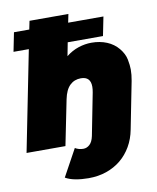

<svg xmlns="http://www.w3.org/2000/svg" viewBox="-102 -819 898 1099"><g transform="rotate(-10 347.0 -269.0)"><path d="M323 204Q283 204 248 197.5Q213 191 189 177L275 20Q296 33 323 33Q343 33 359.5 18Q376 3 383 -30L431 -275Q434.5 -293.5 434.5 -308.5Q434.5 -367 378 -367Q340 -367 314 -342Q288 -317 277 -263L224 0H-2L114 -583H25L47 -693H136L146 -742H372L362 -693H567L545 -583H340L325 -505Q359 -532 397 -544.5Q435 -557 473 -557Q522 -557 562 -540.5Q602 -524 628.5 -492Q655 -460 661.8 -425.8Q668.5 -391.5 668.5 -367.5Q668.5 -337 662 -302L608 -28Q598 25 573 68Q548 111 511.5 141Q475 171 427.5 187.5Q380 204 323 204Z"/></g></svg>

Font: Argentum Sans Black
Style: Italic
Weight: 900
Italic angle: -11°
Designer: Julieta Ulanovsky (font), Cristiano Sobral (main changes and remaster)
Foundry: Julieta Ulanovsky (font), Cristiano Sobral (main changes and remaster)
Version: Version 2.007;June 15, 2022;FontCreator 14.0.0.2814 64-bit; 